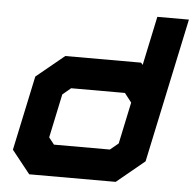

<svg xmlns="http://www.w3.org/2000/svg" viewBox="-53 -803 865 857"><g transform="rotate(5 379.5 -375.0)"><path d="M496.5 0H109L27 -103L98 -437L223.5 -540H563L571 -530.5L617.5 -750H759L621.5 -103ZM458 -141.5 495 -172 534.5 -358.5 503 -399H262L225 -368L183.5 -172L207.5 -141.5Z"/></g></svg>

Font: Tourney Expanded Black
Style: Italic
Weight: 900
Width: 7
Italic angle: -12°
Designer: Tyler Finck
Foundry: Etcetera Type Co
Version: Version 1.010; ttfautohint (v1.8.3)